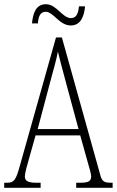

<svg xmlns="http://www.w3.org/2000/svg" viewBox="-21 -892 555 912"><path d="M315 -771C365 -771 379 -819 383 -862H354C351 -832 344 -806 316 -806C275 -806 248 -872 197 -872C146 -872 135 -822 131 -781H159C161 -811 169 -836 196 -836C233 -836 261 -771 315 -771ZM-1 0H172V-24H150C109 -24 97 -35 97 -54C97 -70 108 -107 115 -132L148 -249H360L397 -117C404 -93 412 -65 412 -55C412 -33 402 -24 361 -24H341V0H514V-24H506C473 -24 463 -31 455 -62L273 -714H245L74 -107C55 -37 46 -24 13 -24H-1ZM158 -279 218 -505C233 -561 248 -612 254 -647C262 -613 275 -564 295 -490L352 -279Z"/></svg>

Font: Noto Serif Thai ExtraCondensed ExtraLight
Style: Regular
Weight: 200
Width: 2
Designer: Monotype Design Team
Foundry: Monotype Imaging Inc.
Version: Version 2.002